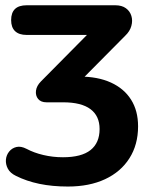

<svg xmlns="http://www.w3.org/2000/svg" viewBox="-20 -510 566 721"><path d="M235 190.5Q176.5 190.5 127.9 180.4Q79.2 170.2 40 150.5Q18.2 140 9.5 123.5Q0.8 107 2.2 89.6Q3.8 72.2 14.4 59.1Q25 46 41.8 42Q58.5 38 79.8 49Q107.5 63.8 142.9 72.1Q178.2 80.5 216.5 80.5Q286 80.5 320 53.5Q354 26.5 354 -25.5Q354 -74.5 319.8 -100.1Q285.5 -125.8 217.2 -125.8H154.5Q133.5 -125.8 123.1 -138.5Q112.8 -151.2 115.1 -169.5Q117.5 -187.8 133.5 -204L338.2 -410.8V-378.8H80Q51.5 -378.8 36.6 -393Q21.8 -407.2 21.8 -434.5Q21.8 -490.2 80 -490.2H413.2Q437.5 -490.2 452.8 -479.1Q468 -468 473.4 -450.1Q478.8 -432.2 473.2 -412.4Q467.8 -392.5 450.2 -375.8L267.8 -191.8L219.8 -222.5H277.8Q347.2 -222.5 396.5 -200Q445.8 -177.5 472.1 -135.9Q498.5 -94.2 498.5 -35.5Q498.5 33.2 466.1 84.2Q433.8 135.2 374.6 162.9Q315.5 190.5 235 190.5Z"/></svg>

Font: Nunito ExtraLight
Style: Regular
Weight: 200
Designer: Vernon Adams
Foundry: Vernon Adams
Version: Version 3.602;April 4, 2023;FontCreator 14.0.0.2856 64-bit